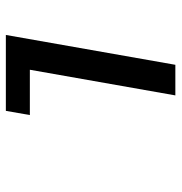

<svg xmlns="http://www.w3.org/2000/svg" viewBox="-2 -602 605 640"><g transform="rotate(90 300.0 -282.5)"><path d="M196.5 -565H298.5L213 -80H364L350 0H97Z"/></g></svg>

Font: JuliaMono ExtraBold
Style: Italic
Weight: 800
Italic angle: -9°
Monospace: yes
Designer: cormullion
Foundry: corm
Version: Version 0.057; ttfautohint (v1.8.4)